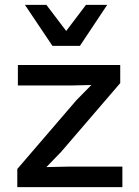

<svg xmlns="http://www.w3.org/2000/svg" viewBox="-20 -766 569 786"><path d="M418.9 -746.1 307.1 -578.1H194.8L82 -746.1H169.9L251 -639.2L332 -746.1ZM50.8 0V-74.2L293 -356L354 -418L267.1 -416H53.2V-500H472.2V-425.8L230 -144L169.9 -82L265.1 -84H481V0Z"/></svg>

Font: Work Sans Medium
Style: Regular
Weight: 500
Designer: Wei Huang
Foundry: Wei Huang
Version: Version 2.012